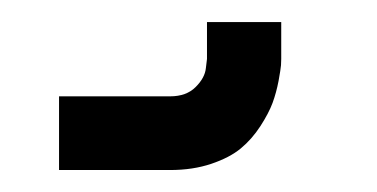

<svg xmlns="http://www.w3.org/2000/svg" viewBox="-20 -620 340 173"><path d="M33.2 -533.2H133.3Q147.9 -533.2 156.2 -541.5Q164.6 -549.8 165.5 -558.6L166.5 -566.9V-600.1H233.4V-566.9Q233.4 -564.9 233.2 -561.3Q232.9 -557.6 231 -547.1Q229 -536.6 225.6 -527.3Q222.2 -518.1 214.6 -506.3Q207 -494.6 197 -486.3Q187 -478 170.4 -472.4Q153.8 -466.8 133.3 -466.8H33.2Z"/></svg>

Font: Malkor
Style: Regular
Weight: 400
Version: Version 1.3